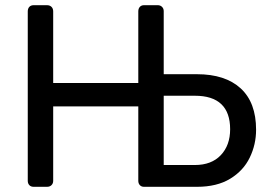

<svg xmlns="http://www.w3.org/2000/svg" viewBox="-20 -720 1045 740"><path d="M110 0Q99 0 93 -6.5Q87 -13 87 -23V-676Q87 -687 93 -693.5Q99 -700 110 -700H161Q172 -700 178.5 -693.5Q185 -687 185 -676V-400H513V-676Q513 -687 519 -693.5Q525 -700 535 -700H588Q598 -700 604.5 -693.5Q611 -687 611 -677V-434H739Q848 -434 907.5 -379.5Q967 -325 967 -220Q967 -163 942.5 -112.5Q918 -62 867 -31Q816 0 739 0H535Q525 0 519 -6.5Q513 -13 513 -23V-310H185V-23Q185 -13 178.5 -6.5Q172 0 161 0ZM611 -84H731Q795 -84 831 -122Q867 -160 867 -222Q867 -286 833 -318.5Q799 -351 731 -351H611Z"/></svg>

Font: Rubik Light
Style: Regular
Weight: 400
Version: Version 2.101